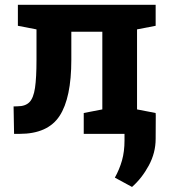

<svg xmlns="http://www.w3.org/2000/svg" viewBox="-20 -548 691 786"><path d="M37.6 0 35.6 -112.3 51.3 -112.8Q84 -112.8 100.6 -129.9Q117.2 -147 123.3 -188.2Q129.4 -229.5 129.4 -303.2V-427.7L53.2 -442.4V-528.3H617.2V-442.4L541 -427.7V-100.1L617.2 -85.4V0H322.8V-85.4L398.9 -100.1V-418H272V-303.2Q272 -147 223.9 -73.5Q175.8 0 60.1 0ZM520.5 217.3 450.2 179.2Q469.2 145 479.5 108.6Q489.7 72.3 489.7 27.3V-79.1H617.7L617.2 20.5Q617.2 77.6 589.1 129.6Q561 181.6 520.5 217.3Z"/></svg>

Font: Roboto Slab
Style: Bold
Weight: 700
Designer: Google
Version: Version 2.000; ttfautohint (v1.8.1.43-b0c9)